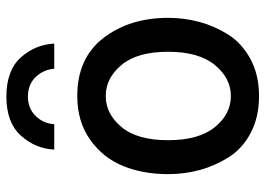

<svg xmlns="http://www.w3.org/2000/svg" viewBox="-138 -700 854 619"><g transform="rotate(-90 289.5 -390.0)"><path d="M117.2 -642.6Q120.1 -703.1 162.1 -750Q204.1 -796.9 288.1 -796.9Q373 -796.9 414.6 -750Q456.1 -703.1 459 -642.6H377.9Q375 -677.7 351.1 -702.6Q327.1 -727.5 288.1 -727.5Q250 -727.5 225.6 -702.6Q201.2 -677.7 199.2 -642.6ZM147.5 -275.4Q147.5 -176.8 189.5 -125Q231.4 -73.2 290 -73.2Q347.7 -73.2 390.1 -125Q432.6 -176.8 432.6 -275.4Q432.6 -375 390.1 -425.8Q347.7 -476.6 290 -476.6Q232.4 -476.6 189.9 -425.8Q147.5 -375 147.5 -275.4ZM38.1 -275.4Q38.1 -355.5 64 -419.9Q89.8 -484.4 148.4 -526.4Q207 -568.4 290 -568.4Q412.1 -568.4 477.1 -483.9Q542 -399.4 542 -275.4Q542 -224.6 529.3 -176.3Q516.6 -127.9 488.8 -83Q460.9 -38.1 409.7 -10.3Q358.4 17.6 290 17.6Q221.7 17.6 170.9 -9.3Q120.1 -36.1 92.3 -80.6Q64.5 -125 51.3 -173.8Q38.1 -222.7 38.1 -275.4Z"/></g></svg>

Font: Gothic A1 SemiBold
Style: Regular
Weight: 600
Version: Version 2.50